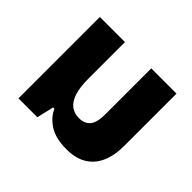

<svg xmlns="http://www.w3.org/2000/svg" viewBox="-130 -726 914 914"><g transform="rotate(45 327.0 -269.0)"><path d="M407 10Q334 10 291 -17.5Q248 -45 230 -86H221L201 0H74V-548H243V-303Q243 -244 255 -207.5Q267 -171 289.5 -154Q312 -137 344 -137Q381 -137 400.5 -160Q420 -183 420 -237V-548H590V-196Q590 -131 569.5 -85Q549 -39 508.5 -14.5Q468 10 407 10Z"/></g></svg>

Font: Noto Sans Thai ExtraBold
Style: Regular
Weight: 800
Version: Version 2.001